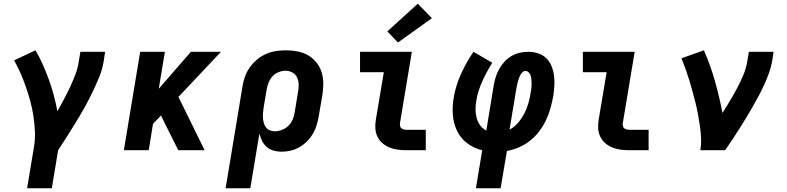

<svg xmlns="http://www.w3.org/2000/svg" viewBox="-20 -809 4240 1034"><path d="M126 205 163 -18Q170 -60 168 -101.5Q166 -143 160 -183.5Q154 -224 143.5 -262.5Q133 -301 120 -339Q107 -377 91.5 -413Q76 -449 56 -484L171 -538Q193 -501 210.5 -461.5Q228 -422 243 -380.5Q258 -339 269.5 -296.5Q281 -254 289 -210Q307 -242 324.5 -274.5Q342 -307 357.5 -340.5Q373 -374 386 -408Q399 -442 404 -477L413 -530H546L538 -477Q531 -434 514 -393Q497 -352 477.5 -311.5Q458 -271 436 -231.5Q414 -192 390.5 -153.5Q367 -115 342.5 -76.5Q318 -38 293 0L259 205Z M647 0 735 -530H868L835 -331L1008 -530H1170L941 -287L1082 0H940L869 -142L847 -187L804 -142L781 0Z M1195 205 1286 -344Q1290 -371 1299.5 -397Q1309 -423 1325.5 -446.5Q1342 -470 1364.5 -488.5Q1387 -507 1413 -518.5Q1439 -530 1466.5 -534Q1494 -538 1520 -538Q1552 -538 1583 -532Q1614 -526 1639.5 -511Q1665 -496 1684 -472.5Q1703 -449 1712 -420Q1721 -391 1721 -359.5Q1721 -328 1716 -296L1697 -186Q1693 -161 1686 -137Q1679 -113 1666 -90.5Q1653 -68 1634.5 -49Q1616 -30 1593.5 -17Q1571 -4 1546.5 2Q1522 8 1497 8Q1474 8 1453 2Q1432 -4 1416.5 -17.5Q1401 -31 1391.5 -50Q1382 -69 1377 -90L1328 205ZM1460 -102Q1479 -102 1498.5 -109.5Q1518 -117 1533 -131.5Q1548 -146 1556 -165Q1564 -184 1567 -204L1585 -314Q1589 -334 1588.5 -354Q1588 -374 1580 -391.5Q1572 -409 1555 -418.5Q1538 -428 1518 -428Q1499 -428 1480 -420.5Q1461 -413 1447.5 -398Q1434 -383 1426.5 -364Q1419 -345 1416 -326L1400 -231Q1398 -217 1396.5 -202.5Q1395 -188 1396 -174.5Q1397 -161 1400.5 -147.5Q1404 -134 1412 -123.5Q1420 -113 1432.5 -107.5Q1445 -102 1460 -102Z M2169 0Q2146 0 2122.5 -3Q2099 -6 2078 -14.5Q2057 -23 2040 -37.5Q2023 -52 2013 -72.5Q2003 -93 2001.5 -116.5Q2000 -140 2004 -164L2047 -420H1919V-530H2198L2134 -146Q2133 -138 2134.5 -130.5Q2136 -123 2141.5 -118.5Q2147 -114 2154.5 -112Q2162 -110 2169 -110H2273V0ZM2123 -580 2066 -640 2230 -789 2306 -711Z M2543 205 2577 0Q2533 -10 2497.5 -36.5Q2462 -63 2442.5 -102Q2423 -141 2419 -188Q2415 -235 2423 -280Q2428 -313 2438 -345.5Q2448 -378 2462 -409Q2476 -440 2493 -471Q2510 -502 2530 -530L2631 -471Q2616 -447 2602.5 -422Q2589 -397 2577.5 -371.5Q2566 -346 2557.5 -319.5Q2549 -293 2545 -266Q2541 -243 2541 -219Q2541 -195 2547 -173.5Q2553 -152 2566 -134Q2579 -116 2599 -106L2639 -350Q2643 -373 2650 -395Q2657 -417 2669 -438.5Q2681 -460 2698 -478Q2715 -496 2736 -508Q2757 -520 2780 -525Q2803 -530 2826 -530Q2853 -530 2878.5 -521.5Q2904 -513 2922 -495.5Q2940 -478 2950 -453.5Q2960 -429 2963.5 -403Q2967 -377 2965.5 -349.5Q2964 -322 2960 -294Q2954 -261 2945 -228Q2936 -195 2921.5 -164Q2907 -133 2885.5 -104Q2864 -75 2836 -52.5Q2808 -30 2775.5 -16Q2743 -2 2710 4L2676 205ZM2724 -111Q2751 -125 2771 -149Q2791 -173 2804.5 -199.5Q2818 -226 2826 -254.5Q2834 -283 2838 -311Q2840 -322 2841.5 -333.5Q2843 -345 2843 -356.5Q2843 -368 2842 -379Q2841 -390 2838 -400.5Q2835 -411 2827.5 -419Q2820 -427 2809 -427Q2800 -427 2793 -419.5Q2786 -412 2781.5 -403.5Q2777 -395 2774 -386Q2771 -377 2768.5 -368.5Q2766 -360 2764.5 -351Q2763 -342 2761 -333Z M3369 0Q3346 0 3322.5 -3Q3299 -6 3278 -14.5Q3257 -23 3240 -37.5Q3223 -52 3213 -72.5Q3203 -93 3201.5 -116.5Q3200 -140 3204 -164L3247 -420H3119V-530H3398L3334 -146Q3333 -138 3334.5 -130.5Q3336 -123 3341.5 -118.5Q3347 -114 3354.5 -112Q3362 -110 3369 -110H3473V0Z M3752 0Q3757 -33 3755.5 -65.5Q3754 -98 3749.5 -130Q3745 -162 3739 -193.5Q3733 -225 3725.5 -255.5Q3718 -286 3709.5 -316.5Q3701 -347 3692 -377Q3683 -407 3672.5 -436.5Q3662 -466 3650 -495L3771 -538Q3806 -458 3830 -373Q3854 -288 3871 -201Q3892 -234 3912 -267.5Q3932 -301 3950 -335Q3968 -369 3983 -404.5Q3998 -440 4004 -477L4013 -530H4146L4138 -477Q4132 -445 4120.5 -413.5Q4109 -382 4095 -351.5Q4081 -321 4065 -291Q4049 -261 4032 -231.5Q4015 -202 3997 -172.5Q3979 -143 3961 -114.5Q3943 -86 3924 -57Q3905 -28 3885 0Z"/></svg>

Font: Iosevka Slab XBdEx
Style: Italic
Weight: 800
Width: 7
Italic angle: -9°
Monospace: yes
Designer: Belleve Invis
Foundry: Belleve Invis
Version: Version 11.1.1; ttfautohint (v1.8.3)